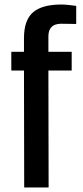

<svg xmlns="http://www.w3.org/2000/svg" viewBox="-20 -829 367 849"><path d="M87 0 86 -517H30V-600H86V-660Q86 -740 126 -774.5Q166 -809 251 -809Q266 -809 284 -807Q302 -805 317 -803V-723Q302 -723 285.5 -723.5Q269 -724 251 -724Q194 -724 194 -668V-600H297V-517H194L195 0Z"/></svg>

Font: Big Shoulders Display
Style: Bold
Weight: 700
Designer: Patric King
Foundry: XO Type Co
Version: Version 1.000; ttfautohint (v1.8.2)